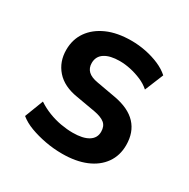

<svg xmlns="http://www.w3.org/2000/svg" viewBox="-123 -619 734 744"><g transform="rotate(30 244.0 -247.0)"><path d="M246 10Q207 10 170 3Q133 -4 102 -15.5Q71 -27 49 -45L81 -128Q105 -112 132 -101.5Q159 -91 187 -86Q215 -81 241 -81Q286 -81 310.5 -96Q335 -111 335 -139Q335 -164 320 -176.5Q305 -189 273 -195L187 -210Q124 -220 91.5 -257Q59 -294 59 -347Q59 -394 83.5 -429Q108 -464 153 -484Q198 -504 261 -504Q294 -504 326 -497.5Q358 -491 386 -479Q414 -467 434 -449L400 -366Q382 -382 358.5 -392Q335 -402 310 -407.5Q285 -413 261 -413Q218 -413 194 -397.5Q170 -382 170 -352Q170 -330 184 -316.5Q198 -303 228 -298L312 -283Q379 -271 412 -235.5Q445 -200 445 -143Q445 -96 420.5 -61.5Q396 -27 351.5 -8.5Q307 10 246 10Z"/></g></svg>

Font: Nunito Sans 10pt SemiCondensed
Style: Bold
Weight: 700
Width: 4
Designer: Vernon Adams
Foundry: Vernon Adams
Version: Version 3.101;gftools[0.9.27]